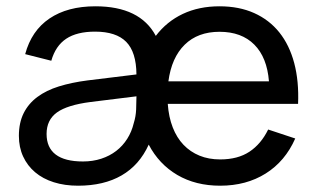

<svg xmlns="http://www.w3.org/2000/svg" viewBox="-20 -575 1008 610"><path d="M283 -555Q425 -555 475 -461Q509.5 -506.5 560.8 -530.8Q612 -555 677.5 -555Q739.5 -555 787.5 -533.5Q835.5 -512 867.5 -472Q899.5 -432 914.8 -374.5Q930 -317 927 -245H513Q516 -203 528.8 -170.2Q541.5 -137.5 563 -115Q584.5 -92.5 613.8 -80.5Q643 -68.5 679.5 -68.5Q735.5 -68.5 772.5 -93Q809.5 -117.5 832 -163.5L918 -135Q886 -62.5 824.2 -23.8Q762.5 15 679.5 15Q601.5 15 543.2 -19.2Q485 -53.5 452.5 -115.5Q423 -50.5 366.5 -17.8Q310 15 228 15Q185.5 15 150.8 4Q116 -7 91.5 -27.8Q67 -48.5 53.5 -77.8Q40 -107 40 -143.5Q40 -185 55.2 -215.5Q70.5 -246 98.8 -267Q127 -288 167.2 -300.5Q207.5 -313 258 -319.5L413.5 -338.5Q413 -409.5 381 -442Q349 -474.5 282 -474.5Q224.5 -474.5 190.5 -452Q156.5 -429.5 143 -382L60 -403Q80 -477.5 137.2 -516.2Q194.5 -555 283 -555ZM834.5 -316.5Q828.5 -392.5 788 -433.2Q747.5 -474 677.5 -474Q608.5 -474 566.8 -433Q525 -392 515 -316.5ZM413.5 -269 268 -251Q194 -241.5 161 -217.8Q128 -194 128 -149.5Q128 -106 157 -84Q186 -62 243.5 -62Q275 -62 301.8 -70.8Q328.5 -79.5 349.2 -95.5Q370 -111.5 384.2 -134Q398.5 -156.5 405 -184Q411.5 -204.5 412.5 -227Q413.5 -249.5 413.5 -267.5Z"/></svg>

Font: Vela Sans Med
Style: Regular
Weight: 500
Designer: Principal design: Mikhail Sharanda - project Manrope.
Design modification: Ravid Balaliev
Foundry: Mikhail Sharanda
Version: Version 1.001